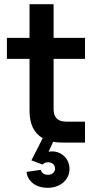

<svg xmlns="http://www.w3.org/2000/svg" viewBox="-20 -681 452 917"><path d="M281 0H386V-100H296C256 -100 236 -120 236 -160V-400H386V-500H236V-661H121V-500H13V-400H121V-153C121 -89 142 -45 184 -21L130 85L184 105C189 98 198 94 209 94C229 94 243 106 243 124C243 141 229 154 209 154C191 154 178 145 175 130L107 140C111 185 152 216 207 216C268 216 312 178 312 126C312 78 275 42 228 42C222 42 217 43 212 44L234 -4C248 -1 264 0 281 0Z"/></svg>

Font: Uncut Sans Semibold
Style: Regular
Weight: 600
Designer: Kasper Nordkvist
Foundry: UNCUT.wtf
Version: Version 1.304;Glyphs 3.2 (3246)